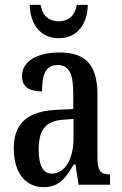

<svg xmlns="http://www.w3.org/2000/svg" viewBox="-20 -764 505 794"><path d="M223 -606C303 -606 342 -669 343 -744H298C289 -696 261 -676 223 -676C185 -676 156 -696 148 -744H103C104 -669 143 -606 223 -606ZM160 10C226 10 251 -28 285 -84H292L305 0H435V-43H432C395 -43 383 -59 383 -115V-373C383 -500 330 -547 226 -547C134 -547 71 -511 71 -449C71 -407 98 -386 154 -386C154 -452 167 -495 218 -495C272 -495 283 -448 283 -373V-313L218 -310C97 -305 37 -257 37 -151C37 -41 92 10 160 10ZM194 -46C156 -46 140 -84 140 -145C140 -223 165 -264 242 -269L284 -272V-191C284 -107 249 -46 194 -46Z"/></svg>

Font: Noto Serif Georgian ExtraCondensed Medium
Style: Regular
Weight: 500
Width: 2
Designer: Monotype Design Team, Akaki Razmadze
Foundry: Google LLC
Version: Version 2.003